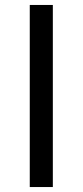

<svg xmlns="http://www.w3.org/2000/svg" viewBox="-20 -754 333 774"><path d="M100 0H193V-734H100Z"/></svg>

Font: Source Han Sans TC
Style: Regular
Weight: 400
Designer: Ryoko NISHIZUKA 西塚涼子 (kana, bopomofo & ideographs); Paul D. Hunt (Latin, Greek & Cyrillic); Sandoll Communications 산돌커뮤니
Foundry: Adobe
Version: Version 2.002;hotconv 1.0.116;makeotfexe 2.5.65601